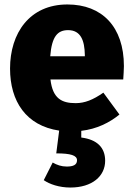

<svg xmlns="http://www.w3.org/2000/svg" viewBox="-20 -571 597 860"><path d="M535 -275C535 -451 437 -551 282 -551C112 -551 25 -422 25 -264C25 -117 97 -8 245 14L232 116C297 116 325 125 325 147C325 168 307 175 279 175C255 175 235 168 216 157L176 236C202 254 245 269 295 269C393 269 451 218 451 149C451 91 416 54 344 45V15C414 7 471 -22 515 -58L443 -156C397 -124 360 -109 319 -109C257 -109 216 -129 206 -215H532C533 -233 535 -258 535 -275ZM360 -319H205C212 -408 238 -436 285 -436C342 -436 359 -389 360 -325Z"/></svg>

Font: Fira Sans ExtraBold
Style: Regular
Weight: 800
Designer: bBox Type GmbH & Carrois Corporate GbR & Edenspiekermann AG
Foundry: bBox Type GmbH & Carrois Corporate GbR & Edenspiekermann AG
Version: Version 4.300;PS 004.300;hotconv 1.0.88;makeotf.lib2.5.64775